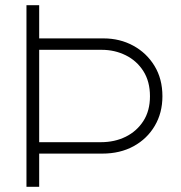

<svg xmlns="http://www.w3.org/2000/svg" viewBox="-20 -720 699 740"><path d="M82 0V-700H131V-572H379Q442 -572 493.5 -544Q545 -516 575.5 -466Q606 -416 606 -349Q606 -285 576.5 -235Q547 -185 495 -156.5Q443 -128 374 -128H131V0ZM131 -172H369Q422 -172 464.5 -193Q507 -214 532.5 -253.5Q558 -293 558 -349Q558 -406 532.5 -446Q507 -486 464.5 -507Q422 -528 372 -528H131Z"/></svg>

Font: MuseoModerno ExtraLight
Style: Regular
Weight: 200
Designer: Pablo Cosgaya, Héctor Gatti, Marcela Romero, and the Authors of The MuseoModerno Project.
Foundry: Omnibus-Type Team
Version: Version 1.001